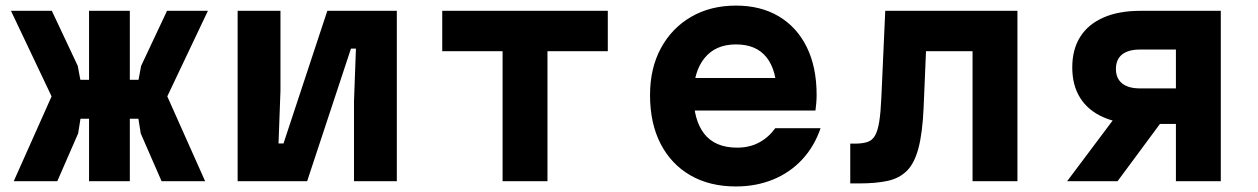

<svg xmlns="http://www.w3.org/2000/svg" viewBox="-20 -654 4540 693"><path d="M563.2 0 488 -172.3 479.5 -225.4H438.6V-366H480L489.3 -416.1L582.9 -614.9H730.4L583.8 -306.1L720.4 0ZM29.6 0 166.2 -306.1 19.6 -614.9H167.1L260.7 -416.1L270 -366H311.4V-225.4H270.5L262 -172.3L186.8 0ZM301.4 0V-614.9H448.6V0Z M837.7 0V-614.9H992.3V-326.2L985.3 -136.3H1003.3L1161.4 -614.9H1412.3V0H1257.7V-288.7L1264.7 -478.5H1246.7L1088.6 0Z M1794 0V-469.3H1576.2V-614.9H2173.8V-469.3H1956V0Z M2457.3 -372.4H2833.5L2783.9 -310.9Q2783.9 -400.1 2746.8 -446.9Q2709.8 -493.7 2636.5 -493.7Q2562.9 -493.7 2523.1 -444.6Q2483.3 -395.6 2483.3 -310.9Q2483.3 -220.1 2522.3 -170.6Q2561.4 -121.1 2640.5 -121.1Q2685.4 -121.1 2720 -139.7Q2754.5 -158.3 2778.3 -191.4H2941.8Q2919.3 -125.5 2875.4 -78.3Q2831.4 -31 2770.3 -6Q2709.3 19 2636.1 19Q2541.6 19 2472 -21.1Q2402.4 -61.3 2364.3 -135.1Q2326.2 -209 2326.2 -310.9Q2326.2 -407.9 2365.6 -480.4Q2404.9 -552.9 2474.7 -593.3Q2544.6 -633.8 2636.5 -633.8Q2725.7 -633.8 2791 -595Q2856.3 -556.1 2891.9 -484Q2927.5 -411.9 2927.5 -311.5Q2927.5 -296.7 2926.2 -281.8Q2925 -266.8 2923.3 -255.1H2457.3Z M3048.9 8V-135.6H3065.1Q3093.1 -135.6 3110.8 -141.5Q3128.4 -147.3 3138.3 -164.6Q3148.2 -181.9 3153.6 -215.5Q3158.9 -249 3161.2 -303.4L3175.2 -614.9H3652.3V0H3490.3V-469.3H3322.3L3313.7 -266Q3309.7 -174.5 3295.1 -119.3Q3280.5 -64.2 3252.9 -37.1Q3225.3 -10 3183.2 -1Q3141 8 3082.6 8Z M4224.3 0V-206.6H4095.5Q4017.8 -206.6 3962.8 -230.7Q3907.7 -254.9 3879 -300.3Q3850.2 -345.8 3850.2 -410.7Q3850.2 -475.7 3879 -521.2Q3907.7 -566.6 3962.8 -590.7Q4017.8 -614.9 4095.5 -614.9H4386.3V0ZM3831.7 0 4007.3 -234.1H4187L4013.7 0ZM4095.5 -334.9H4224.3V-475.2H4095.5Q4052.4 -475.2 4030.1 -457.4Q4007.8 -439.6 4007.8 -405Q4007.8 -371.2 4030.1 -353Q4052.4 -334.9 4095.5 -334.9Z"/></svg>

Font: Martian Mono SemiExpanded
Style: Regular
Weight: 400
Width: 6
Monospace: yes
Designer: Roman Shamin
Foundry: Evil Martians
Version: Version 1.000